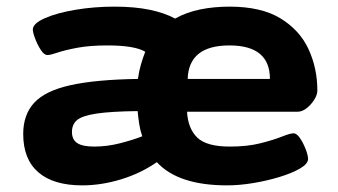

<svg xmlns="http://www.w3.org/2000/svg" viewBox="-20 -551 1020 579"><path d="M228 8Q141 8 95.5 -31.5Q50 -71 50 -147Q50 -205 83 -241Q116 -277 192 -294Q268 -311 396 -313Q399 -336 405 -356.5Q411 -377 418 -395Q386 -414 304 -414Q251 -414 213.5 -407Q176 -400 154 -392.5Q132 -385 123 -385Q113 -385 103 -400.5Q93 -416 86 -434.5Q79 -453 79 -462Q79 -480 115 -496Q151 -512 207.5 -521.5Q264 -531 325 -531Q386 -531 431.5 -521.5Q477 -512 508 -495Q542 -514 583.5 -522.5Q625 -531 672 -531Q768 -531 826 -495.5Q884 -460 910.5 -402.5Q937 -345 937 -278Q937 -265 927.5 -250Q918 -235 904.5 -224.5Q891 -214 877 -214H544Q547 -163 575 -136Q603 -109 673 -109Q726 -109 765.5 -119Q805 -129 830 -139Q855 -149 865 -149Q875 -149 885 -134Q895 -119 902 -100.5Q909 -82 909 -72Q909 -57 885 -43Q861 -29 823.5 -17.5Q786 -6 744 1Q702 8 665 8Q517 8 453 -62Q404 -28 344.5 -10Q285 8 228 8ZM546 -313H794Q794 -414 672 -414Q549 -414 546 -313ZM264 -109Q303 -109 342 -119Q381 -129 409 -140Q403 -157 400 -176Q397 -195 395 -216Q314 -215 271 -208.5Q228 -202 212.5 -189Q197 -176 197 -153Q197 -130 213 -119.5Q229 -109 264 -109Z"/></svg>

Font: Asap Expanded
Style: Bold
Weight: 700
Width: 7
Designer: Pablo Cosgaya
Foundry: Omnibus-Type
Version: Version 3.001; ttfautohint (v1.8.4.7-5d5b)